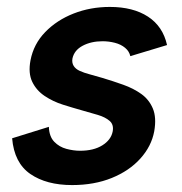

<svg xmlns="http://www.w3.org/2000/svg" viewBox="-20 -527 525 554"><path d="M121 -161Q122 -133 136.5 -118Q151 -103 171.5 -97.5Q192 -92 211 -92Q250 -92 275 -107.5Q300 -123 305 -147Q309 -167 296.5 -178Q284 -189 262 -195.5Q240 -202 215 -209Q190 -216 161.5 -225Q133 -234 109 -250Q85 -266 73 -291Q61 -316 68 -353Q77 -400 110.5 -434.5Q144 -469 192.5 -488Q241 -507 297 -507Q364 -507 407 -479Q450 -451 462 -397L356 -365Q353 -379 341 -389Q329 -399 311.5 -403.5Q294 -408 276 -408Q243 -408 218.5 -395Q194 -382 189 -358Q187 -346 192.5 -337Q198 -328 210 -322.5Q222 -317 239 -312.5Q256 -308 276 -302Q306 -293 335.5 -282.5Q365 -272 387.5 -256Q410 -240 421 -214Q432 -188 425 -148Q417 -105 385 -69.5Q353 -34 302.5 -13.5Q252 7 188 7Q114 7 67.5 -25Q21 -57 15 -128Z"/></svg>

Font: Albert Sans SemiBold
Style: Italic
Weight: 600
Italic angle: -11.25°
Designer: Andreas Rasmussen
Foundry: a.Foundry
Version: Version 1.025